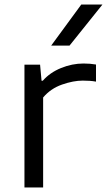

<svg xmlns="http://www.w3.org/2000/svg" viewBox="-20 -828 472 848"><path d="M88 0V-542.5H157L163.5 -471.5H169Q200.5 -507.5 249.5 -527.5Q298.5 -547.5 349 -547.5Q378.5 -547.5 404 -543V-467.5Q390.5 -470 375.8 -471Q361 -472 345.5 -472Q304 -472 254 -454.5Q204 -437 170.5 -397.5V0ZM206 -626.5 339 -808H432.5L287 -626.5Z"/></svg>

Font: Encode Sans Expanded
Style: Regular
Weight: 400
Width: 7
Designer: Multiple Designers
Foundry: Impallari Type
Version: Version 3.000; ttfautohint (v1.8.3) -l 8 -r 50 -G 200 -x 14 